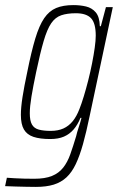

<svg xmlns="http://www.w3.org/2000/svg" viewBox="-61 -538 467 754"><path d="M80 196Q62 196 41.5 195.5Q21 195 0 194.5Q-21 194 -41 193L-34 160Q-21 161 -3.5 162Q14 163 34 163.5Q54 164 73 164Q116 164 143 153Q170 142 187 120.5Q204 99 215 68Q226 37 238 -3Q241 -17 248 -38Q255 -59 259 -75H255Q244 -48 228 -29.5Q212 -11 190 -1.5Q168 8 136 8Q96 8 70.5 -0.5Q45 -9 33 -29.5Q21 -50 21 -87Q21 -116 27.5 -157.5Q34 -199 46 -255Q62 -335 77.5 -386.5Q93 -438 112.5 -466.5Q132 -495 159.5 -506.5Q187 -518 227 -518Q254 -518 277 -512.5Q300 -507 315 -489.5Q330 -472 331 -435H335L355 -510H382L291 -82Q278 -19 265 27.5Q252 74 236.5 106.5Q221 139 200 158.5Q179 178 150 187Q121 196 80 196ZM138 -24Q167 -24 188 -33.5Q209 -43 224.5 -62Q240 -81 251 -110Q259 -130 268 -159.5Q277 -189 285.5 -222.5Q294 -256 300.5 -289Q307 -322 311 -350.5Q315 -379 315 -398Q315 -447 296.5 -466.5Q278 -486 237 -486Q203 -486 179.5 -478Q156 -470 140 -446.5Q124 -423 110.5 -377Q97 -331 81 -255Q69 -198 62.5 -158.5Q56 -119 56 -93Q56 -64 64.5 -49Q73 -34 91.5 -29Q110 -24 138 -24Z"/></svg>

Font: Saira Condensed Thin
Style: Italic
Weight: 250
Width: 3
Italic angle: -12°
Designer: Hector Gatti with collaboration of the Omnibus-Type team
Foundry: Omnibus-Type
Version: Version 1.101